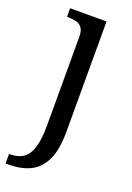

<svg xmlns="http://www.w3.org/2000/svg" viewBox="-161 -592 610 887"><g transform="rotate(20 144.0 -148.0)"><path d="M-12 240V193H-5Q31 193 56.5 176.5Q82 160 95 119.5Q108 79 108 9V-426Q108 -456 97 -470.5Q86 -485 67.5 -489.5Q49 -494 27 -494H23V-536H202V8Q202 97 176.5 148Q151 199 106.5 219.5Q62 240 4 240Z"/></g></svg>

Font: Noto Serif Ethiopic
Style: Regular
Weight: 400
Designer: Monotype Design Team
Foundry: Monotype Imaging Inc.
Version: Version 2.102